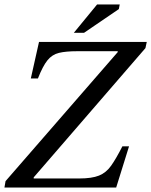

<svg xmlns="http://www.w3.org/2000/svg" viewBox="-23 -846 682 866"><path d="M501 0H-3L2 -29L508 -611V-615H325Q274 -615 243 -607.5Q212 -600 191 -574Q170 -548 148 -492H116L153 -657H639L633 -629L129 -46V-41H334Q391 -41 423.5 -54Q456 -67 478.5 -99Q501 -131 529 -186H559ZM356 -698H310L415 -826H517L513 -805Z"/></svg>

Font: STIX Two Text
Style: Italic
Weight: 400
Italic angle: -12°
Designer: Ross Mills, John Hudson & Paul Hanslow, Tiro Typeworks Ltd; with prior portions MicroPress Inc. and Coen Hoffman, Elsevi
Foundry: Tiro Typeworks Ltd
Version: Version 2.13 b171